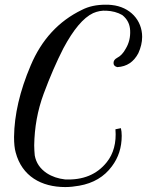

<svg xmlns="http://www.w3.org/2000/svg" viewBox="-20 -774 630 805"><path d="M560 -550.9C570.3 -573.7 576 -596.6 576 -619.4C576 -689.1 525.7 -745.1 448 -753.1C440 -754.3 430.9 -754.3 422.9 -754.3C385.1 -754.3 352 -747.4 323.4 -732.6C226.3 -685.7 154.3 -608 108.6 -499.4C62.9 -392 40 -292.6 38.9 -200C38.9 -172.6 41.1 -150.9 45.7 -134.9C72 -35.4 153.1 10.3 253.7 10.3C273.1 10.3 292.6 8 312 4.6C371.4 -5.7 417.1 -33.1 449.1 -76.6C476.6 -113.1 490.3 -155.4 490.3 -204.6C490.3 -217.1 489.1 -227.4 486.9 -236.6L464 -232C468.6 -176 456 -129.1 427.4 -93.7C386.3 -42.3 328 -18.3 252.6 -21.7C224 -25.1 198.9 -33.1 176 -48C147.4 -67.4 131.4 -91.4 125.7 -122.3C124.6 -134.9 123.4 -149.7 123.4 -164.6C124.6 -238.9 137.1 -310.9 163.4 -381.7C189.7 -452.6 217.1 -515.4 245.7 -571.4C288 -650.3 329.1 -699.4 370.3 -718.9C388.6 -726.9 406.9 -730.3 426.3 -729.1C450.3 -728 473.1 -722.3 492.6 -710.9C514.3 -693.7 524.6 -672 525.7 -645.7C526.9 -618.3 521.1 -593.1 507.4 -570.3C497.1 -550.9 484.6 -538.3 470.9 -531.4C460.6 -525.7 456 -518.9 456 -509.7C456 -500.6 461.7 -494.9 472 -492.6C512 -494.9 540.6 -514.3 560 -550.9Z"/></svg>

Font: GFS Goschen
Style: Italic
Weight: 400
Designer: George D. Matthiopoulos
Foundry: George D. Matthiopoulos
Version: Fontographer 4.7 9/28/09 FG4M≠0000002248